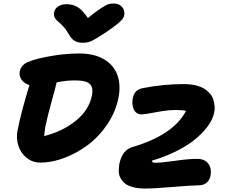

<svg xmlns="http://www.w3.org/2000/svg" viewBox="-20 -980 1327 1096"><path d="M629.9 -960Q657.7 -960 675 -942.1Q692.4 -924.3 689.9 -897.9Q688.5 -885.3 682.4 -875.5Q676.3 -865.7 653.1 -845.9Q629.9 -826.2 584 -794.9Q527.8 -758.3 504.9 -747.1Q481.9 -735.8 454.1 -735.8Q423.8 -735.8 405.3 -747.3Q386.7 -758.8 373 -784.2Q358.9 -809.6 340.6 -829.3Q322.3 -849.1 310.5 -858.2Q298.8 -867.2 292.2 -880.1Q285.6 -893.1 289.1 -910.2Q292.5 -930.7 312.5 -943.4Q332.5 -956.1 358.9 -956.1Q397 -956.1 424.1 -939Q451.2 -921.9 481.9 -877Q529.3 -916 559.1 -934.8Q588.9 -953.6 600.8 -956.8Q612.8 -960 629.9 -960ZM210.9 -51.8Q166 -51.8 132.3 -78.9Q98.6 -106 85 -147.9Q71.3 -189.9 80.1 -234.9Q101.6 -343.8 147.9 -494.1Q118.7 -503.4 103.3 -524.7Q87.9 -545.9 92.8 -571.8Q97.2 -597.2 120.1 -615.2Q150.4 -637.2 248 -656Q345.7 -674.8 432.1 -674.8Q517.6 -674.8 573.7 -641.6Q629.9 -608.4 650.4 -551Q670.9 -493.7 655.8 -419.9Q639.6 -340.3 592.3 -270Q544.9 -199.7 482.2 -152.8Q419.4 -106 348.1 -78.9Q276.9 -51.8 210.9 -51.8ZM238.8 -256.8Q238.3 -252.9 235.6 -233.9Q232.9 -214.8 231.9 -203.1Q339.4 -230.5 413.8 -291.5Q488.3 -352.5 504.9 -435.1Q513.7 -479.5 493.2 -500.2Q472.7 -521 408.2 -521Q356.4 -521 303.2 -509.8Q297.4 -481.4 274.4 -399.7Q251.5 -317.9 238.8 -256.8ZM808.1 96.2Q768.1 96.2 738.3 88.1Q708.5 80.1 692.4 66.4Q676.3 52.7 667 34.7Q657.7 16.6 658 -3.4Q658.2 -23.4 661.1 -43.9Q677.7 -124.5 737.8 -141.1Q971.2 -210.4 1042 -347.2Q1024.4 -352.1 983.9 -352.1Q935.5 -352.1 871.1 -339.6Q806.6 -327.1 789.1 -327.1Q757.8 -327.1 744.4 -354.5Q731 -381.8 737.8 -419.9Q743.2 -443.8 756.1 -457.8Q769 -471.7 795.9 -477.1Q913.1 -500 1028.8 -500Q1066.4 -500 1096.4 -492.9Q1126.5 -485.8 1145.8 -473.6Q1165 -461.4 1179 -445.3Q1192.9 -429.2 1198 -410.9Q1203.1 -392.6 1205.1 -373.5Q1207 -354.5 1202.1 -335.9Q1197.3 -312 1183.1 -285.9Q1168.9 -259.8 1140.4 -228.5Q1111.8 -197.3 1073 -168.7Q1034.2 -140.1 975.6 -111.8Q917 -83.5 847.2 -63Q848.6 -50.8 863.8 -50.8Q899.4 -50.8 978.3 -62Q1057.1 -73.2 1105 -73.2Q1148.9 -73.2 1169.4 -45.2Q1189.9 -17.1 1181.2 23.9Q1176.8 48.8 1158.9 63.5Q1141.1 78.1 1111.8 78.1Q1073.2 78.1 965.6 87.2Q857.9 96.2 808.1 96.2Z"/></svg>

Font: Shantell Sans Irregular Bouncy
Style: Bold Italic
Weight: 700
Italic angle: -11.31°
Designer: Stephen Nixon, Anya Danilova, Shantell Martin
Foundry: Arrow Type
Version: Version 1.006;[9816181b4]